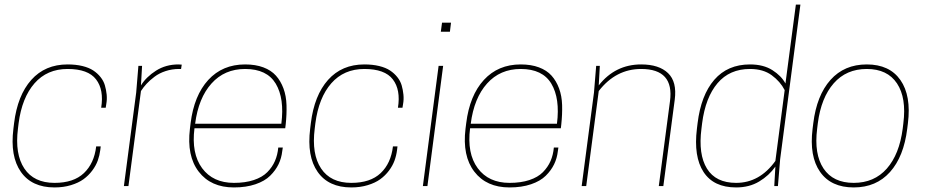

<svg xmlns="http://www.w3.org/2000/svg" viewBox="-20 -820 4087 846"><path d="M39.1 -252.9 42 -276.9Q57.1 -399.9 117.9 -468Q178.7 -536.1 277.8 -536.1Q314 -536.1 343 -529.1Q372.1 -522 390.9 -509.5Q409.7 -497.1 423.1 -480.2Q436.5 -463.4 442.1 -444.1Q447.8 -424.8 450 -403.3Q452.1 -381.8 448.2 -360.8L445.8 -345.2H425.8Q438.5 -424.3 403.3 -470.2Q368.2 -516.1 277.8 -516.1Q187.5 -516.1 132.1 -452.9Q76.7 -389.6 62 -276.9L59.1 -252.9Q44.9 -141.1 87.2 -77.6Q129.4 -14.2 220.2 -14.2Q304.2 -14.2 349.6 -57.1Q395 -100.1 403.8 -174.8H423.8L421.9 -159.2Q418.9 -135.3 410.9 -112.8Q402.8 -90.3 386.5 -68.4Q370.1 -46.4 347.9 -30.3Q325.7 -14.2 292.7 -4.2Q259.8 5.9 220.2 5.9Q120.1 5.9 72 -62.7Q23.9 -131.3 39.1 -252.9Z M766.1 -536.1 780.8 -535.2 777.8 -516.1H769Q737.8 -516.1 709.7 -506.8Q681.6 -497.6 660.9 -481.9Q640.1 -466.3 626 -450.9Q611.8 -435.5 601.1 -418.9L545.9 0H525.9L580.1 -412.1L589.8 -529.8H606L601.1 -443.8Q624.5 -481.4 667.7 -508.8Q710.9 -536.1 766.1 -536.1Z M1236.8 -254.9H836.9Q822.8 -143.6 870.6 -78.9Q918.5 -14.2 1010.7 -14.2Q1060.5 -14.2 1098.1 -26.6Q1135.7 -39.1 1157.7 -61.3Q1179.7 -83.5 1191.4 -110.4Q1203.1 -137.2 1206.1 -169.9H1226.1L1223.6 -153.8Q1220.2 -123 1207.3 -96.2Q1194.3 -69.3 1170.4 -45.7Q1146.5 -22 1105.5 -8.1Q1064.5 5.9 1010.7 5.9Q909.2 5.9 855.7 -63.5Q802.2 -132.8 816.9 -252.9L819.8 -276.9Q835 -399.4 897.7 -467.8Q960.4 -536.1 1060.1 -536.1Q1106 -536.1 1140.4 -523.2Q1174.8 -510.3 1195.8 -486.8Q1216.8 -463.4 1229 -430.4Q1241.2 -397.5 1242.4 -357.2Q1243.7 -316.9 1238.8 -271ZM1060.1 -516.1Q969.2 -516.1 911.9 -452.1Q854.5 -388.2 839.8 -274.9H1219.7Q1233.9 -386.2 1195.1 -451.2Q1156.2 -516.1 1060.1 -516.1Z M1346.7 -252.9 1349.6 -276.9Q1364.7 -399.9 1425.5 -468Q1486.3 -536.1 1585.4 -536.1Q1621.6 -536.1 1650.6 -529.1Q1679.7 -522 1698.5 -509.5Q1717.3 -497.1 1730.7 -480.2Q1744.1 -463.4 1749.8 -444.1Q1755.4 -424.8 1757.6 -403.3Q1759.8 -381.8 1755.9 -360.8L1753.4 -345.2H1733.4Q1746.1 -424.3 1710.9 -470.2Q1675.8 -516.1 1585.4 -516.1Q1495.1 -516.1 1439.7 -452.9Q1384.3 -389.6 1369.6 -276.9L1366.7 -252.9Q1352.5 -141.1 1394.8 -77.6Q1437 -14.2 1527.8 -14.2Q1611.8 -14.2 1657.2 -57.1Q1702.6 -100.1 1711.4 -174.8H1731.4L1729.5 -159.2Q1726.6 -135.3 1718.5 -112.8Q1710.4 -90.3 1694.1 -68.4Q1677.7 -46.4 1655.5 -30.3Q1633.3 -14.2 1600.3 -4.2Q1567.4 5.9 1527.8 5.9Q1427.7 5.9 1379.6 -62.7Q1331.5 -131.3 1346.7 -252.9Z M1843.3 0 1912.6 -529.8H1932.6L1863.3 0ZM1967.3 -720.2 1962.4 -680.2H1922.4L1927.7 -720.2Z M2451.2 -254.9H2051.3Q2037.1 -143.6 2085 -78.9Q2132.8 -14.2 2225.1 -14.2Q2274.9 -14.2 2312.5 -26.6Q2350.1 -39.1 2372.1 -61.3Q2394 -83.5 2405.8 -110.4Q2417.5 -137.2 2420.4 -169.9H2440.4L2438 -153.8Q2434.6 -123 2421.6 -96.2Q2408.7 -69.3 2384.8 -45.7Q2360.8 -22 2319.8 -8.1Q2278.8 5.9 2225.1 5.9Q2123.5 5.9 2070.1 -63.5Q2016.6 -132.8 2031.2 -252.9L2034.2 -276.9Q2049.3 -399.4 2112.1 -467.8Q2174.8 -536.1 2274.4 -536.1Q2320.3 -536.1 2354.7 -523.2Q2389.2 -510.3 2410.2 -486.8Q2431.2 -463.4 2443.4 -430.4Q2455.6 -397.5 2456.8 -357.2Q2458 -316.9 2453.1 -271ZM2274.4 -516.1Q2183.6 -516.1 2126.2 -452.1Q2068.8 -388.2 2054.2 -274.9H2434.1Q2448.2 -386.2 2409.4 -451.2Q2370.6 -516.1 2274.4 -516.1Z M2902.8 0H2882.8L2932.1 -374Q2951.2 -516.1 2805.2 -516.1Q2693.4 -516.1 2618.2 -418.9L2563 0H2543L2597.2 -412.1L2606.9 -529.8H2623L2618.2 -443.8Q2690.9 -536.1 2805.2 -536.1Q2883.8 -536.1 2923.6 -497.8Q2963.4 -459.5 2953.1 -380.9Z M3284.7 -536.1Q3343.8 -536.1 3383.3 -511Q3422.9 -485.8 3440.9 -452.1L3486.8 -799.8H3506.8L3417.5 -118.2L3407.7 0H3391.6L3396.5 -85.9Q3368.7 -46.4 3325.2 -20.3Q3281.7 5.9 3223.6 5.9Q3124.5 5.9 3080.1 -62Q3035.6 -129.9 3050.8 -252.9L3053.7 -276.9Q3068.8 -400.9 3127.4 -468.5Q3186 -536.1 3284.7 -536.1ZM3437.5 -422.9Q3418 -460.9 3380.4 -488.5Q3342.8 -516.1 3284.7 -516.1Q3194.8 -516.1 3141.6 -453.4Q3088.4 -390.6 3073.7 -276.9L3070.8 -252.9Q3056.2 -140.1 3095 -77.1Q3133.8 -14.2 3223.6 -14.2Q3327.1 -14.2 3396.5 -110.8Z M3741.7 5.9Q3641.6 5.9 3593.5 -62.7Q3545.4 -131.3 3560.5 -252.9L3563.5 -276.9Q3578.6 -399.9 3639.4 -468Q3700.2 -536.1 3799.3 -536.1Q3899.4 -536.1 3947.5 -467.3Q3995.6 -398.4 3980.5 -276.9L3977.5 -252.9Q3962.4 -129.9 3901.6 -62Q3840.8 5.9 3741.7 5.9ZM3741.7 -14.2Q3832 -14.2 3887.5 -77.1Q3942.9 -140.1 3957.5 -252.9L3960.4 -276.9Q3974.6 -388.7 3932.4 -452.4Q3890.1 -516.1 3799.3 -516.1Q3709 -516.1 3653.6 -452.9Q3598.1 -389.6 3583.5 -276.9L3580.6 -252.9Q3566.4 -141.1 3608.6 -77.6Q3650.9 -14.2 3741.7 -14.2Z"/></svg>

Font: Cooper Hewitt
Style: Thin Italic
Weight: 702
Designer: Village Type and Design LLC
Foundry: Cooper Hewitt Smithsonian Design Museum
Version: 1.000